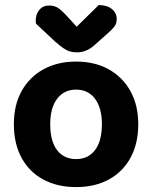

<svg xmlns="http://www.w3.org/2000/svg" viewBox="-20 -743 616 778"><path d="M540.2 -239.5Q540.2 -161.3 509.1 -104.2Q478.1 -47.1 421.5 -16Q364.9 15.1 288.4 15.1Q212.2 15.1 155.4 -15.6Q98.6 -46.3 67.4 -103.4Q36.2 -160.6 36.2 -239.5Q36.2 -317.7 67.9 -374.5Q99.6 -431.3 156.4 -462.4Q213.3 -493.5 288.6 -493.5Q364 -493.5 420.5 -462.1Q477 -430.7 508.6 -373.7Q540.2 -316.7 540.2 -239.5ZM288.2 -379.9Q239.8 -379.9 211.7 -343Q183.5 -306.2 183.5 -239.5Q183.5 -171.1 211.2 -134.8Q238.8 -98.4 288.4 -98.4Q337.9 -98.4 365.4 -135.3Q392.9 -172.1 392.9 -239.5Q392.9 -305.5 365.1 -342.7Q337.3 -379.9 288.2 -379.9ZM248.9 -680.3 290.7 -634.8 380.1 -722.6Q413.6 -722.3 433.3 -706.4Q452.9 -690.5 452.9 -665.9Q452.9 -647.1 442.7 -634.2Q432.5 -621.3 411.6 -603.6L361.4 -558.8Q345 -544.5 327.9 -537.7Q310.8 -530.9 292.5 -530.9Q277.1 -530.9 264.4 -534.3Q251.6 -537.7 237.7 -547.2Q223.8 -556.8 203 -574.7L125.9 -647.1Q123 -663.5 127.7 -680.5Q132.4 -697.5 145.3 -709.1Q158.1 -720.6 179.4 -720.6Q197.4 -720.6 211.6 -713Q225.8 -705.3 248.9 -680.3Z"/></svg>

Font: Baloo Bhaina 2
Style: Regular
Weight: 400
Designer: Yesha Goshar, Manish Minz, Shuchita Grover and Ek Type
Foundry: Ek Type
Version: Version 1.700